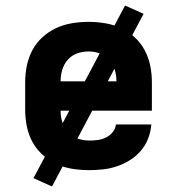

<svg xmlns="http://www.w3.org/2000/svg" viewBox="-20 -607 640 694"><path d="M303 8Q273 8 243 3.5Q213 -1 185.5 -13.5Q158 -26 135 -46.5Q112 -67 97.5 -93.5Q83 -120 77 -150Q71 -180 71 -210V-310Q71 -340 77 -369.5Q83 -399 97 -425.5Q111 -452 133.5 -472.5Q156 -493 183 -505.5Q210 -518 240 -523Q270 -528 300 -528Q330 -528 360 -523Q390 -518 417 -505.5Q444 -493 466.5 -472.5Q489 -452 503 -425.5Q517 -399 523 -369.5Q529 -340 529 -310V-207H199Q199 -185 205.5 -164.5Q212 -144 226.5 -128.5Q241 -113 261.5 -106Q282 -99 303 -99Q318 -99 333.5 -101Q349 -103 363 -110Q377 -117 387 -129Q397 -141 399 -157H527Q525 -131 515.5 -106.5Q506 -82 489.5 -62.5Q473 -43 451 -29Q429 -15 404.5 -6.5Q380 2 354.5 5Q329 8 303 8ZM401 -313Q401 -334 395 -354.5Q389 -375 375 -391Q361 -407 341 -414Q321 -421 300 -421Q279 -421 259 -414Q239 -407 225 -391Q211 -375 205 -354.5Q199 -334 199 -313ZM168 67 101 37 432 -587 499 -557Z"/></svg>

Font: Iosevka Custom XBdEx
Style: Regular
Weight: 800
Width: 7
Monospace: yes
Designer: Belleve Invis
Foundry: Belleve Invis
Version: Version 11.2.4; ttfautohint (v1.8.4)